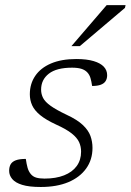

<svg xmlns="http://www.w3.org/2000/svg" viewBox="-20 -736 521 766"><path d="M83 -102Q86 -81 90 -66.8Q94 -52.5 102.5 -42Q111 -31.5 124.2 -27.5Q137.5 -23.5 157.5 -23.5Q203 -23.5 235.8 -36.5Q268.5 -49.5 286 -73.5Q303.5 -97.5 303.5 -131Q303.5 -151.5 295.5 -169Q287.5 -186.5 266.2 -203.5Q245 -220.5 204 -239Q163 -258 140.2 -276.8Q117.5 -295.5 108.2 -316Q99 -336.5 99 -360Q99 -401.5 120.5 -433.2Q142 -465 183.5 -482.8Q225 -500.5 284.5 -500.5Q326.5 -500.5 353.8 -492.2Q381 -484 394.2 -469.8Q407.5 -455.5 407.5 -436Q407.5 -422.5 401.5 -412.8Q395.5 -403 382.2 -398Q369 -393 347.5 -393Q345 -411 341 -424.5Q337 -438 328 -447.5Q319 -457 304.5 -461.5Q290 -466 267.5 -466Q205.5 -466 174.8 -442Q144 -418 144 -378.5Q144 -360.5 152 -345Q160 -329.5 182 -313.8Q204 -298 246 -278Q288 -258.5 310.2 -237.5Q332.5 -216.5 340.8 -193.8Q349 -171 349 -146Q349 -99 323.8 -63.8Q298.5 -28.5 252.5 -9.2Q206.5 10 142.5 10Q96 10 68.5 1.5Q41 -7 28.8 -21.8Q16.5 -36.5 16.5 -54.5Q16.5 -70 22.5 -80.5Q28.5 -91 43 -96.5Q57.5 -102 83 -102ZM265 -552 405.5 -715.5H481L478.5 -704.5L298.5 -552Z"/></svg>

Font: Newsreader 9pt Light
Style: Italic
Weight: 300
Italic angle: -17°
Designer: Hugues Gentile
Foundry: Production Type
Version: Version 1.003